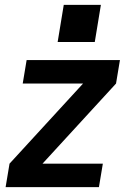

<svg xmlns="http://www.w3.org/2000/svg" viewBox="-20 -766 540 786"><path d="M3 0 19 -96 320 -424H73L89 -520H471L455 -424L154 -96H401L385 0ZM368 -594H216L241 -746H393Z"/></svg>

Font: Iosevka SS04
Style: Bold Italic
Weight: 700
Italic angle: -9°
Monospace: yes
Designer: Belleve Invis
Foundry: Belleve Invis
Version: Version 19.0.0; ttfautohint (v1.8.4)